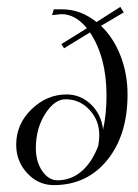

<svg xmlns="http://www.w3.org/2000/svg" viewBox="-20 -533 401 557"><path d="M136 4Q91 4 59 -30.5Q27 -65 27 -113Q27 -173 71.5 -216Q116 -259 173 -259Q214 -259 244 -230Q274 -201 279 -157Q289 -202 289 -256Q289 -367 241 -439L166 -393L158 -405L232 -451Q199 -492 158 -492L131 -489L136 -506H160Q214 -506 260 -469L329 -513L339 -497L273 -458Q309 -424 329.5 -371.5Q350 -319 350 -259Q350 -141 291 -68.5Q232 4 136 4ZM265 -110Q268 -126 268 -141Q268 -184 239.5 -214.5Q211 -245 170 -245Q138 -245 111 -202.5Q84 -160 84 -103Q84 -64 102.5 -37Q121 -10 147 -10Q186 -10 216.5 -36Q247 -62 265 -110Z"/></svg>

Font: Kleymissky
Style: Regular
Weight: 500
Italic angle: -8°
Designer: gluk
Foundry: gluk
Version: Version 0.283